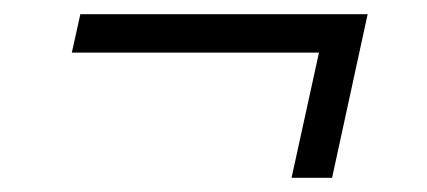

<svg xmlns="http://www.w3.org/2000/svg" viewBox="-20 -410 600 270"><path d="M436 -370 466 -336H81L93 -390H497L447 -160H390Z"/></svg>

Font: Roboto Serif 20pt Light
Style: Italic
Weight: 300
Italic angle: -10°
Version: Version 1.007